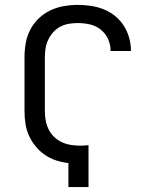

<svg xmlns="http://www.w3.org/2000/svg" viewBox="-20 -763 640 783"><path d="M259 0V-98Q233 -101 208.5 -109Q184 -117 163 -131.5Q142 -146 125.5 -166Q109 -186 98.5 -209Q88 -232 84 -257.5Q80 -283 80 -309V-530Q80 -559 85 -587.5Q90 -616 103.5 -642Q117 -668 138 -688Q159 -708 185 -720.5Q211 -733 240 -738Q269 -743 297 -743Q324 -743 351 -739Q378 -735 403 -725Q428 -715 449 -698Q470 -681 484.5 -658.5Q499 -636 506.5 -609.5Q514 -583 514 -557V-555H431V-556Q431 -581 420.5 -604Q410 -627 390.5 -642.5Q371 -658 346.5 -663.5Q322 -669 297 -669Q279 -669 261 -666Q243 -663 226.5 -654.5Q210 -646 197.5 -632Q185 -618 177 -601.5Q169 -585 166 -567Q163 -549 163 -530V-309Q163 -290 166.5 -271Q170 -252 178.5 -235Q187 -218 201 -204.5Q215 -191 232.5 -183Q250 -175 269 -172Q288 -169 307 -169Q316 -169 324.5 -169.5Q333 -170 341 -171V0Z"/></svg>

Font: Nova Nerd Font
Style: Regular
Weight: 400
Designer: Belleve Invis
Foundry: Belleve Invis
Version: Version 24.1.4; ttfautohint (v1.8.4);Nerd Fonts 3.1.1